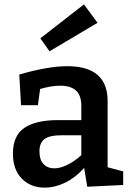

<svg xmlns="http://www.w3.org/2000/svg" viewBox="-20 -845 596 876"><path d="M471 -82 542 -63V-1L378 7L364 -79Q325 -35 278 -12Q231 11 184 11Q120 11 79.5 -30Q39 -71 39 -144Q39 -226 91 -261.5Q143 -297 245 -297H351V-362Q351 -410 326.5 -432Q302 -454 255 -454Q214 -454 163 -439L153 -365H76L68 -505Q199 -543 287 -543Q471 -543 471 -384ZM351 -137V-228H264Q206 -228 183 -210.5Q160 -193 160 -155Q160 -116 178.5 -96.5Q197 -77 228 -77Q255 -77 287.5 -93Q320 -109 351 -137ZM425 -741 206 -611 164 -670 363 -825Z"/></svg>

Font: Bitter Pro SemiBold
Style: Regular
Weight: 600
Designer: Sol Matas, and Bitter project Authors
Foundry: Sol Matas
Version: Version 1.010